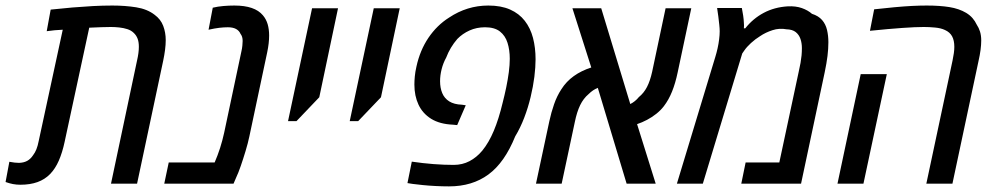

<svg xmlns="http://www.w3.org/2000/svg" viewBox="-60 -660 3575 690"><path d="M13.2 3.9Q-0.5 3.9 -13.4 1.5Q-26.4 -1 -40 -5.9L-26.4 -78.6Q-6.3 -74.7 8.3 -74.7Q25.4 -75.2 37.6 -81.8Q49.8 -88.4 59.1 -102.5Q65.9 -111.3 70.8 -123.5Q75.7 -135.7 79.1 -153.3L165.5 -553.2Q150.9 -552.7 136.5 -551.3Q122.1 -549.8 107.9 -547.9L122.1 -625.5Q162.6 -629.9 200.4 -633.1Q238.3 -636.2 273.9 -638.2Q309.6 -640.1 343.8 -640.1Q389.2 -640.1 429.2 -633.8Q469.2 -627.4 495.6 -606.9Q517.6 -590.8 526.6 -566.9Q535.6 -543 535.6 -516.1Q535.6 -499.5 533.2 -481Q530.8 -462.4 526.4 -441.4L432.6 0H338.9L432.6 -442.9Q439 -470.7 439 -491.7Q439 -509.8 434.3 -521.5Q429.7 -533.2 420.9 -541.5Q411.6 -550.8 397.9 -555.2Q384.3 -559.6 368.7 -561.3Q353 -563 338.4 -563Q324.7 -563 304.7 -562.3Q284.7 -561.5 260.7 -560.5L172.4 -150.9Q164.1 -111.8 151.4 -82.8Q138.7 -53.7 119.9 -34.4Q101.1 -15.1 74.7 -5.6Q48.3 3.9 13.2 3.9Z M530.3 0 546.4 -76.2H711.4Q722.2 -101.1 731 -128.4Q739.7 -155.8 745.6 -183.1L807.6 -475.6Q810.1 -486.3 811 -496.1Q812 -505.9 812 -512.7Q812 -521 810.1 -527.3Q808.1 -533.7 804.2 -538.6Q799.8 -549.3 788.6 -555.7Q777.3 -562 758.8 -562Q745.1 -562 728.3 -560.1Q711.4 -558.1 689.5 -553.2L704.6 -632.3Q722.7 -636.7 742.9 -638.4Q763.2 -640.1 782.2 -640.1Q819.3 -640.1 844.7 -631.3Q870.1 -622.6 884.8 -605Q896.5 -591.3 901.9 -573Q907.2 -554.7 907.2 -532.2Q907.2 -519 905.5 -503.9Q903.8 -488.8 900.4 -472.7L836.4 -170.9Q831.1 -145.5 822.5 -117.2Q814 -88.9 805.2 -63.5Q796.4 -38.1 789.1 -22.9L779.3 0Z M975.1 -224.6 1061.5 -630.4H1154.8L1087.4 -310.5L1005.4 -224.6Z M1196.8 -224.6 1283.2 -630.4H1376.5L1309.1 -310.5L1227.1 -224.6Z M1553.7 9.8Q1529.3 9.8 1505.1 8.5Q1481 7.3 1459.5 5.1Q1438 2.9 1423.3 1L1404.3 -2L1419.9 -79.1Q1460 -73.2 1498 -70.3Q1536.1 -67.4 1570.3 -67.4Q1601.6 -67.4 1627.2 -80.8Q1652.8 -94.2 1673.3 -118.7Q1696.8 -147.5 1714.6 -189.9Q1732.4 -232.4 1746.1 -289.6Q1753.4 -317.9 1759.3 -346.2Q1765.1 -374.5 1768.6 -400.9Q1772 -427.2 1772 -448.7Q1772 -480.5 1763.9 -506.1Q1755.9 -531.7 1736.6 -546.9Q1717.3 -562 1683.1 -562Q1652.8 -562 1627.4 -550.5Q1602.1 -539.1 1583.5 -520Q1570.8 -505.4 1560.5 -488.3Q1550.3 -471.2 1543.5 -453.1Q1532.7 -433.6 1527.1 -411.4Q1521.5 -389.2 1521.5 -368.2Q1521.5 -344.2 1529.3 -325.4Q1537.1 -306.6 1554.4 -295.7Q1571.8 -284.7 1600.1 -283.7L1613.8 -281.7L1583 -210.4L1567.9 -211.9Q1520.5 -213.9 1489.7 -232.9Q1459 -252 1444.1 -283.7Q1429.2 -315.4 1429.2 -356Q1429.2 -369.6 1430.7 -385.3Q1432.1 -400.9 1436.5 -420.4Q1449.2 -479 1479.7 -524.2Q1510.3 -569.3 1553.7 -596.7Q1618.7 -640.1 1694.8 -640.1Q1740.7 -640.1 1773.2 -625.7Q1805.7 -611.3 1825.9 -585.2Q1846.2 -559.1 1855.5 -523.7Q1864.7 -488.3 1864.7 -446.8Q1864.7 -418.9 1860.4 -384Q1856 -349.1 1846.9 -311.3Q1837.9 -273.4 1824 -237.1Q1810.1 -200.7 1791.5 -169.9Q1753.4 -75.7 1695.3 -33Q1637.2 9.8 1553.7 9.8Z M1866.2 0 1914.1 -224.1Q1920.9 -255.9 1931.2 -285.4Q1941.4 -314.9 1957.5 -339.4Q1975.1 -367.2 2002 -386.5Q2028.8 -405.8 2064.9 -417.5L1997.1 -630.4H2100.6L2205.1 -286.1Q2213.9 -290.5 2221.4 -296.6Q2229 -302.7 2235.8 -311Q2253.9 -325.7 2265.1 -347.4Q2276.4 -369.1 2283.7 -402.3L2332 -630.4H2424.3L2375.5 -400.4Q2367.2 -360.8 2355.2 -331.1Q2343.3 -301.3 2325.7 -278.3Q2314.5 -263.7 2298.8 -251.2Q2283.2 -238.8 2265.1 -229.2Q2247.1 -219.7 2229.5 -213.9L2296.4 0H2191.9L2088.4 -344.2Q2079.6 -340.8 2071.3 -335.2Q2063 -329.6 2055.2 -321.8Q2036.6 -306.2 2024.9 -282Q2013.2 -257.8 2005.9 -222.2L1958.5 0Z M2372.6 0 2510.7 -455.6Q2515.1 -469.7 2518.8 -486.3Q2522.5 -502.9 2524.4 -518.8Q2526.4 -534.7 2526.4 -547.4Q2526.4 -557.1 2524.9 -571Q2523.4 -585 2521.5 -600.6Q2519.5 -616.2 2517.1 -631.3H2606Q2608.9 -617.2 2610.8 -603.8Q2612.8 -590.3 2613.3 -578.1Q2613.8 -572.8 2613.8 -567.9Q2613.8 -563 2613.3 -558.1H2618.2Q2646 -593.3 2684.6 -613.8Q2723.1 -634.3 2771 -637.2Q2799.8 -638.7 2821.8 -630.9Q2843.8 -623 2857.9 -610.4Q2881.3 -603 2894.3 -588.1Q2907.2 -573.2 2912.1 -552.5Q2917 -531.7 2917 -508.3Q2917 -484.9 2913.8 -458.7Q2910.6 -432.6 2903.8 -400.4L2818.8 0H2604L2619.6 -76.2H2740.7L2810.5 -402.8Q2814.5 -419.9 2816.9 -433.8Q2819.3 -447.8 2820.6 -460.7Q2821.8 -473.6 2821.8 -487.3Q2821.8 -504.9 2816.7 -520Q2811.5 -535.2 2799.6 -544.7Q2787.6 -554.2 2766.6 -554.7Q2740.7 -559.6 2716.1 -551.5Q2691.4 -543.5 2671.9 -530.3Q2654.3 -519.5 2638.9 -505.4Q2623.5 -491.2 2615.2 -479L2607.4 -467.8L2465.8 0Z M3269 0 3363.3 -442.9Q3366.2 -457 3367.9 -469Q3369.6 -481 3369.6 -491.7Q3369.6 -514.6 3361.6 -529.5Q3353.5 -544.4 3335.9 -552.2Q3321.3 -559.1 3300.3 -561Q3279.3 -563 3259.8 -563Q3230.5 -563 3182.4 -559.6Q3134.3 -556.2 3066.4 -549.3L3081.5 -626.5Q3120.1 -630.9 3154.3 -634Q3188.5 -637.2 3217.8 -638.7Q3247.1 -640.1 3270.5 -640.1Q3317.4 -640.1 3352.1 -634.5Q3386.7 -628.9 3412.1 -613.8Q3425.8 -605.5 3435.1 -594.7Q3444.3 -584 3450.2 -571.3Q3457.5 -560.5 3461.9 -546.6Q3466.3 -532.7 3466.3 -514.2Q3466.3 -499.5 3463.9 -480.7Q3461.4 -461.9 3456.5 -440.4L3362.8 0ZM2949.7 0 3033.2 -393.6H3127L3043 0Z"/></svg>

Font: Open Sans SemiCondensed Medium
Style: Italic
Weight: 500
Width: 4
Italic angle: -12°
Designer: Monotype Design Team
Foundry: Monotype Imaging Inc.
Version: Version 3.000